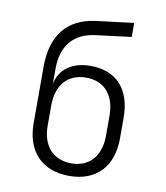

<svg xmlns="http://www.w3.org/2000/svg" viewBox="-84 -810 767 889"><g transform="rotate(10 300.0 -365.0)"><path d="M301 10C428 10 503 -69 503 -202V-298C503 -431 435 -509 311 -509C225 -509 167 -467 153 -397V-468C153 -577 209 -641 308 -653L475 -674V-740L298 -718C166 -701 97 -615 97 -468V-202C97 -69 173 10 301 10ZM301 -49C215 -49 163 -107 163 -202V-298C163 -391 213 -452 301 -452C385 -452 437 -394 437 -298V-202C437 -107 385 -49 301 -49Z"/></g></svg>

Font: JetBrains Mono ExtraLight
Style: Regular
Weight: 240
Monospace: yes
Designer: Philipp Nurullin, Konstantin Bulenkov
Foundry: JetBrains
Version: Version 2.305